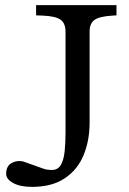

<svg xmlns="http://www.w3.org/2000/svg" viewBox="-20 -720 503 750"><path d="M105 10Q59 10 31.5 -5Q4 -20 4 -41Q4 -73 28 -84.5Q52 -96 77 -87L147 -62Q157 -58 167 -57Q177 -56 182 -56Q206 -56 217.5 -75.5Q229 -95 232.5 -128.5Q236 -162 236 -202V-596Q236 -629 216.5 -643Q197 -657 147 -659L121 -660V-700H435V-660L419 -659Q369 -656 349.5 -642.5Q330 -629 330 -596V-241Q330 -171 306.5 -114Q283 -57 233 -23.5Q183 10 105 10Z"/></svg>

Font: Hedvig Letters Serif 12pt
Style: Regular
Weight: 400
Designer: Alexander Örn & Tor Weibull
Foundry: Kanon Foundry
Version: Version 1.000; ttfautohint (v1.8.4.7-5d5b)